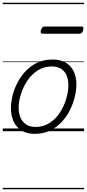

<svg xmlns="http://www.w3.org/2000/svg" viewBox="-20 -950 629 1390"><path d="M231 19Q175 19 136.5 -4.5Q98 -28 78.5 -70.5Q59 -113 59 -168Q59 -222 78 -283Q97 -344 135 -398Q173 -452 229.5 -485.5Q286 -519 362 -519Q417 -519 455 -497Q493 -475 513 -434.5Q533 -394 533 -340Q533 -298 521.5 -249.5Q510 -201 486.5 -153.5Q463 -106 426.5 -67Q390 -28 341.5 -4.5Q293 19 231 19ZM237 -31Q296 -31 341 -61Q386 -91 415.5 -137.5Q445 -184 460 -236.5Q475 -289 475 -333Q475 -376 461.5 -406Q448 -436 421 -452.5Q394 -469 355 -469Q297 -469 252.5 -440Q208 -411 177.5 -365Q147 -319 131 -267Q115 -215 115 -171Q115 -128 129.5 -96.5Q144 -65 171 -48Q198 -31 237 -31ZM290 -706Q278 -706 275.5 -712.5Q273 -719 276 -731Q280 -744 286.5 -751Q293 -758 304 -758H569Q581 -758 583 -751Q585 -744 582 -731Q579 -718 572 -712Q565 -706 554 -706ZM0 410H589V420H0ZM0 -20H589V0H0ZM0 -505H589V-500H0ZM0 -930H589V-920H0Z"/></svg>

Font: Playwrite DE LA Guides
Style: Regular
Weight: 400
Designer: Veronika Burian, José Scaglione
Foundry: TypeTogether
Version: Version 1.003